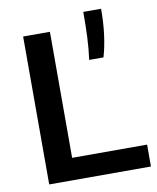

<svg xmlns="http://www.w3.org/2000/svg" viewBox="-89 -877 774 946"><g transform="rotate(-10 298.0 -404.0)"><path d="M80 0V-740H214V-109.5H589V0ZM380.5 -570Q388 -625 390.5 -681.8Q393 -738.5 393 -808H482Q482 -736.5 474 -676.8Q466 -617 452 -570Z"/></g></svg>

Font: Encode Sans Semi Expanded SemiBold
Style: Regular
Weight: 600
Width: 6
Designer: Multiple Designers
Foundry: Impallari Type
Version: Version 3.000; ttfautohint (v1.8.3) -l 8 -r 50 -G 200 -x 14 